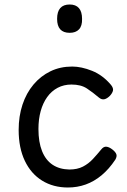

<svg xmlns="http://www.w3.org/2000/svg" viewBox="-20 -815 563 854"><path d="M282 19Q217 19 167.5 -11.5Q118 -42 90.5 -99.5Q63 -157 63 -237Q63 -298 80 -349.5Q97 -401 129 -439Q161 -477 204.5 -498Q248 -519 301 -519Q342 -519 389.5 -500Q437 -481 474 -437Q485 -423 482.5 -412Q480 -401 469 -389Q456 -376 444 -373.5Q432 -371 420 -381Q393 -404 366.5 -421.5Q340 -439 298 -439Q264 -439 236.5 -424.5Q209 -410 190 -383.5Q171 -357 161 -321Q151 -285 151 -241Q151 -183 167 -143Q183 -103 213.5 -82.5Q244 -62 288 -61Q324 -61 349 -74Q374 -87 393 -107.5Q412 -128 430 -150Q441 -164 453.5 -162.5Q466 -161 480 -150Q494 -139 497.5 -129Q501 -119 493 -105Q465 -63 432 -35.5Q399 -8 361.5 5.5Q324 19 282 19ZM290 -669Q262 -669 248 -684.5Q234 -700 234 -731Q234 -763 248 -779Q262 -795 290 -795Q317 -795 331 -779Q345 -763 345 -731Q346 -700 331.5 -684.5Q317 -669 290 -669Z"/></svg>

Font: Playwrite AT
Style: Regular
Weight: 400
Designer: Veronika Burian, José Scaglione
Foundry: TypeTogether
Version: Version 1.002